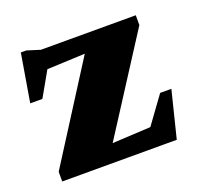

<svg xmlns="http://www.w3.org/2000/svg" viewBox="-90 -563 680 660"><g transform="rotate(-20 250.0 -233.0)"><path d="M31 0V-35.5L281 -428.5L376 -391.5L65 -378L146.5 -435.5L64 -290H19.5L49 -465.5H69L117 -450.5H464V-414.5L211 -21L113 -58L406 -73.5L343.5 -22.5L451.5 -171H492.5L450 0Z"/></g></svg>

Font: Newsreader 16pt 16pt ExtraBold
Style: Regular
Weight: 800
Version: Version 1.003